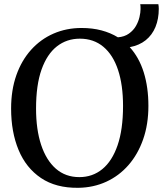

<svg xmlns="http://www.w3.org/2000/svg" viewBox="-20 -885 778 916"><path d="M354 11Q247 12.5 175.5 -35.8Q104 -84 68.5 -169.8Q33 -255.5 33 -367Q33 -455.5 58 -526.2Q83 -597 128.5 -647.5Q174 -698 235.5 -724.8Q297 -751.5 369 -751.5Q421 -751.5 464.2 -740Q507.5 -728.5 542.5 -707Q574 -709.5 595.2 -724.8Q616.5 -740 628.5 -761Q640.5 -782 645.5 -803.8Q650.5 -825.5 650.5 -841.5Q650.5 -851 650.2 -856.2Q650 -861.5 649 -865H735.5Q736.5 -859.5 737 -854Q737.5 -848.5 737.5 -843Q737.5 -795 721.8 -756.5Q706 -718 675.2 -693.2Q644.5 -668.5 599 -660Q643.5 -611 665.8 -539.8Q688 -468.5 688 -380Q688 -292 663 -220.5Q638 -149 593 -97.5Q548 -46 487 -18Q426 10 354 11ZM358.5 -40Q421.5 -40 468.2 -78.2Q515 -116.5 541 -192Q567 -267.5 567 -379.5Q567 -479.5 543.2 -551.2Q519.5 -623 473.2 -661.8Q427 -700.5 361 -700.5Q298.5 -700.5 251.5 -663.8Q204.5 -627 178.2 -553.2Q152 -479.5 152 -367Q152 -267.5 176.2 -194Q200.5 -120.5 246.5 -80.2Q292.5 -40 358.5 -40Z"/></svg>

Font: Merriweather 24pt
Style: Regular
Weight: 400
Designer: Eben Sorkin
Foundry: Eben Sorkin
Version: Version 2.100